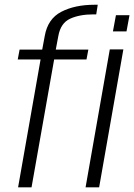

<svg xmlns="http://www.w3.org/2000/svg" viewBox="-20 -808 578 828"><path d="M58 0H116L213.5 -551.5H353L361 -594H220.5L231.5 -652.5Q241.5 -708.5 282.2 -727.2Q323 -746 382.5 -746H395L401.5 -787.5H387.5Q303 -787.5 244.5 -757.2Q186 -727 173 -653L162 -594H64.5L56.5 -551.5H155ZM349 0H407.5L512 -595H453.5ZM480 -742.5 467 -672.5H525.5L538.5 -742.5Z"/></svg>

Font: Anybody SemiCondensed Light
Style: Italic
Weight: 300
Width: 4
Italic angle: -10°
Version: Version 1.113;gftools[0.9.25]